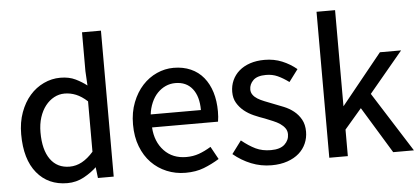

<svg xmlns="http://www.w3.org/2000/svg" viewBox="-50 -828 2064 947"><g transform="rotate(-5 982.0 -354.5)"><path d="M41.5 -247.1Q41.5 -306.6 59.3 -355.2Q77.1 -403.8 106.7 -437.5Q136.2 -471.2 175.5 -489.7Q214.8 -508.3 257.8 -508.3Q301.3 -508.3 333 -492.7Q364.7 -477.1 388.2 -458.5L384.3 -529.8V-722.2H478V0.5H399.9L393.1 -56.6H397Q369.1 -29.3 330.8 -8.3Q292.5 12.7 248 12.7Q153.3 12.7 97.4 -55.2Q41.5 -123 41.5 -247.1ZM137.2 -248Q137.2 -161.6 170.9 -114.5Q204.6 -67.4 266.1 -67.4Q298.3 -67.4 327.4 -83.3Q356.4 -99.1 384.3 -130.9V-380.4Q356 -406.2 328.4 -417.5Q300.8 -428.7 272 -428.7Q244.1 -428.7 219.7 -415.5Q195.3 -402.3 177 -378.9Q158.7 -355.5 147.9 -322.3Q137.2 -289.1 137.2 -248Z M595.2 -247.1Q595.2 -307.6 614.3 -356.2Q633.3 -404.8 664.3 -438.5Q695.3 -472.2 735.4 -490.2Q775.4 -508.3 818.4 -508.3Q865.7 -508.3 903.3 -491.7Q940.9 -475.1 966.3 -444.1Q991.7 -413.1 1004.9 -370.4Q1018.1 -327.6 1018.1 -274.9Q1018.1 -247.6 1014.2 -224.6H687.5Q691.9 -153.3 733.9 -108.9Q775.9 -64.5 843.8 -64.5Q877.4 -64.5 906.2 -74.7Q935.1 -85 966.3 -104L1001 -41Q963.9 -18.1 924.3 -2.7Q884.8 12.7 833.5 12.7Q783.7 12.7 740.2 -5.4Q696.8 -23.4 664.6 -56.6Q632.3 -89.8 613.8 -137.9Q595.2 -186 595.2 -247.1ZM935.1 -289.1Q935.1 -356.9 905 -394.8Q875 -432.6 820.8 -432.6Q795.4 -432.6 772.9 -422.6Q750.5 -412.6 732.2 -393.8Q713.9 -375 701.9 -347.2Q689.9 -319.3 686.5 -289.1Z M1118.2 -122.6Q1154.3 -93.3 1187 -77.6Q1219.7 -62 1262.2 -62Q1308.1 -62 1330.3 -82.8Q1352.5 -103.5 1352.5 -132.8Q1352.5 -149.9 1343.3 -162.8Q1334 -175.8 1319.3 -185.8Q1304.7 -195.8 1284.9 -203.9Q1265.1 -211.9 1245.1 -220.2Q1219.2 -229 1192.6 -240.7Q1166 -252.4 1145 -269.5Q1124 -286.6 1110.4 -309.6Q1096.7 -332.5 1096.7 -364.7Q1096.7 -395 1108.6 -421.6Q1120.6 -448.2 1142.8 -467.5Q1165 -486.8 1197 -497.6Q1229 -508.3 1269 -508.3Q1315.9 -508.3 1355.5 -491.9Q1395 -475.6 1427.2 -448.7L1382.3 -388.7Q1353 -410.2 1327.1 -421.9Q1301.3 -433.6 1270 -433.6Q1226.1 -433.6 1206.3 -414.1Q1186.5 -394.5 1186.5 -368.7Q1186.5 -354 1194.8 -342.3Q1203.1 -330.6 1217.3 -321.8Q1231.4 -313 1250.7 -305.4Q1270 -297.9 1291 -289.6Q1316.9 -279.8 1344 -268.8Q1371.1 -257.8 1392.8 -240.5Q1414.6 -223.1 1428.5 -198.2Q1442.4 -173.3 1442.4 -137.7Q1442.4 -106.9 1430.4 -79.6Q1418.5 -52.2 1395.3 -31.7Q1372.1 -11.2 1337.6 0.7Q1303.2 12.7 1259.3 12.7Q1206.1 12.7 1158.2 -6.6Q1110.4 -25.9 1070.8 -59.1Z M1545.4 -722.2H1637.2V-240.2H1632.3L1839.4 -496.1H1944.3L1776.9 -295.4L1964.4 0.5H1861.8L1721.7 -229.5L1637.2 -130.9V0.5H1545.4Z"/></g></svg>

Font: Pyidaungsu Numbers
Style: Regular
Weight: 400
Designer: Sun Tun
Foundry: MCF
Version: Version 1.083; ttfautohint (v1.8.2)